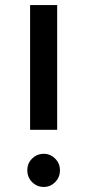

<svg xmlns="http://www.w3.org/2000/svg" viewBox="-20 -720 345 759"><path d="M153 19Q179 19 198 0Q217 -19 217 -47Q217 -74 198 -93Q179 -112 153 -112Q126 -112 107 -93Q88 -75 88 -47Q88 -19 107 0Q126 19 153 19ZM99 -207H206V-700H99Z"/></svg>

Font: NM-font
Style: Medium
Weight: 500
Designer: ""
Foundry: ""
Version: ""